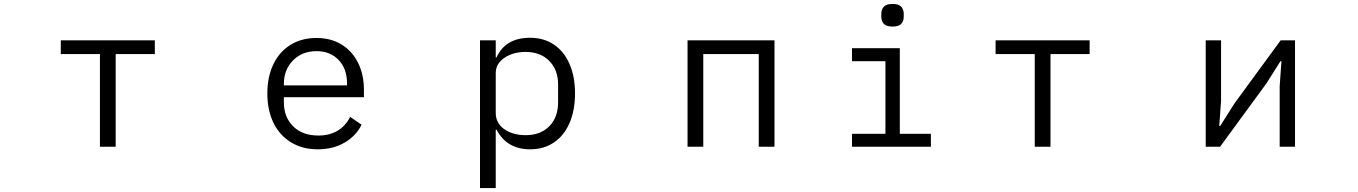

<svg xmlns="http://www.w3.org/2000/svg" viewBox="-20 -746 6904 976"><path d="M568 0H488V-471H289V-541H767V-471H568Z M1339 -271Q1339 -356 1370 -420Q1401 -484 1457.5 -518.5Q1514 -553 1589 -553Q1662 -553 1716.5 -519.5Q1771 -486 1800.5 -426Q1830 -366 1830 -289V-252H1423V-226Q1423 -151 1470 -104Q1517 -57 1599 -57Q1655 -57 1696 -81.5Q1737 -106 1760 -152L1818 -112Q1790 -55 1731.5 -21Q1673 13 1595 13Q1518 13 1460 -22Q1402 -57 1370.5 -121Q1339 -185 1339 -271ZM1423 -318V-312H1744V-322Q1744 -397 1701 -441.5Q1658 -486 1589 -486Q1516 -486 1469.5 -439Q1423 -392 1423 -318Z M2420 210V-541H2500V-454H2504Q2549 -554 2675 -554Q2744 -554 2795.5 -519.5Q2847 -485 2875 -421Q2903 -357 2903 -271Q2903 -185 2875 -120.5Q2847 -56 2795.5 -21.5Q2744 13 2675 13Q2556 13 2504 -87H2500V210ZM2817 -226V-316Q2817 -391 2772 -436.5Q2727 -482 2652 -482Q2588 -482 2544 -452Q2500 -422 2500 -375V-172Q2500 -120 2543.5 -89.5Q2587 -59 2652 -59Q2728 -59 2772.5 -104.5Q2817 -150 2817 -226Z M3555 0H3475V-541H3917V0H3837V-471H3555Z M4517 -611Q4485 -611 4472.5 -625Q4460 -639 4460 -661V-676Q4460 -697 4472.5 -711.5Q4485 -726 4517 -726Q4549 -726 4561.5 -711.5Q4574 -697 4574 -676V-661Q4574 -639 4561.5 -625Q4549 -611 4517 -611ZM4311 -66H4481V-435H4311V-501H4554V-66H4712V0H4311Z M5320 0H5240V-471H5041V-541H5519V-471H5320Z M6182 0H6109V-541H6187V-234L6178 -106H6183L6255 -220L6490 -541H6563V0H6485V-307L6494 -435H6489L6417 -321Z"/></svg>

Font: PlemolJP
Style: Regular
Weight: 400
Monospace: yes
Version: v2.0.4; ttfautohint (v1.8.4.7-5d5b-dirty) -l 6 -r 45 -G 200 